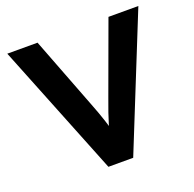

<svg xmlns="http://www.w3.org/2000/svg" viewBox="-124 -827 964 954"><g transform="rotate(-20 358.0 -350.0)"><path d="M291 0 11 -700H171L316 -323Q328 -292 337 -267.5Q346 -243 352.5 -222.5Q359 -202 365 -182.5Q371 -163 378 -140L348 -139Q357 -171 365 -197.5Q373 -224 383 -253.5Q393 -283 408 -323L546 -700H704L422 0Z"/></g></svg>

Font: Readex Pro SemiBold
Style: Regular
Weight: 600
Designer: Bonnie Shaver-Troup, Thomas Jockin
Foundry: Lexend
Version: Version 1.204